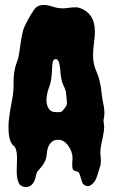

<svg xmlns="http://www.w3.org/2000/svg" viewBox="-20 -754 472 787"><path d="M94.7 11.7Q85 14.6 72.8 10.3Q60.5 5.9 55.7 -6.3Q50.8 -18.6 49.3 -34.7Q47.9 -50.8 48.8 -69.3Q49.8 -87.9 49.8 -105.5Q49.8 -144.5 37.1 -155.3Q10.7 -174.8 15.6 -254.9Q20.5 -300.8 26.4 -328.1Q36.1 -373 35.6 -404.3Q35.2 -435.5 37.6 -453.1Q40 -470.7 43.5 -482.4Q46.9 -494.1 51.8 -506.8Q56.6 -519.5 60.5 -548.8Q70.3 -622.1 78.1 -639.6Q88.9 -664.1 104 -689.9Q119.1 -715.8 128.9 -724.6Q151.4 -741.2 193.4 -727.5Q224.6 -716.8 251.5 -720.7Q278.3 -724.6 292.5 -724.1Q306.6 -723.6 324.2 -713.4Q341.8 -703.1 351.6 -689Q361.3 -674.8 365.2 -658.2Q372.1 -629.9 366.2 -586.4Q360.4 -543 361.8 -516.1Q363.3 -489.3 373.5 -465.3Q383.8 -441.4 387.2 -427.2Q390.6 -413.1 393.1 -398.9Q395.5 -384.8 397 -368.7Q398.4 -352.5 402.8 -332Q407.2 -311.5 407.7 -299.3Q408.2 -287.1 407.2 -279.3Q406.2 -271.5 404.8 -265.1Q403.3 -258.8 405.8 -245.6Q408.2 -232.4 405.8 -216.8Q403.3 -201.2 400.4 -186.5Q389.6 -141.6 391.6 -123Q395.5 -89.8 391.6 -75.7Q387.7 -61.5 384.3 -52.7Q380.9 -43.9 376.5 -28.3Q372.1 -12.7 358.4 0Q344.7 12.7 332.5 7.8Q320.3 2.9 316.9 -6.3Q313.5 -15.6 311 -25.4Q308.6 -35.2 305.2 -43Q301.8 -50.8 293 -51.8Q277.3 -53.7 276.4 -69.8Q275.4 -85.9 276.9 -98.1Q278.3 -110.4 275.4 -123Q272.5 -135.7 265.6 -147.5Q248 -177.7 224.6 -180.7Q189.5 -185.5 175.8 -146.5Q172.9 -136.7 171.4 -120.6Q169.9 -104.5 163.6 -91.8Q157.2 -79.1 149.9 -70.3Q142.6 -61.5 136.2 -54.2Q129.9 -46.9 127.9 -36.1Q120.1 5.9 94.7 11.7ZM181.6 -397.5Q162.1 -344.7 176.8 -313.5Q186.5 -295.9 202.1 -294.9Q230.5 -292 235.8 -299.3Q241.2 -306.6 248.5 -314.9Q255.9 -323.2 253.9 -340.3Q252 -357.4 251 -370.6Q250 -383.8 241.7 -400.4Q233.4 -417 230.5 -436Q227.5 -455.1 226.6 -472.7Q222.7 -511.7 209 -511.7Q199.2 -511.7 196.8 -501.5Q194.3 -491.2 193.4 -474.6Q192.4 -423.8 181.6 -397.5Z"/></svg>

Font: Creepster
Style: Regular
Weight: 400
Designer: Font Diner, Inc
Foundry: Font Diner, Inc
Version: Version 1.002